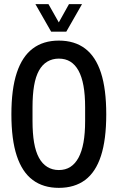

<svg xmlns="http://www.w3.org/2000/svg" viewBox="-20 -895 568 927"><path d="M264 12Q189 12 138 -26Q87 -64 61 -142.5Q35 -221 35 -343Q35 -465 61 -543.5Q87 -622 138 -660.5Q189 -699 264 -699Q340 -699 391 -660.5Q442 -622 467.5 -543.5Q493 -465 493 -343Q493 -221 467.5 -142.5Q442 -64 391 -26Q340 12 264 12ZM264 -74Q296 -74 319.5 -89Q343 -104 359 -133.5Q375 -163 383 -207Q391 -251 391 -311V-377Q391 -437 383 -481Q375 -525 359 -554Q343 -583 319.5 -597.5Q296 -612 264 -612Q233 -612 208.5 -597.5Q184 -583 168 -554Q152 -525 144.5 -481Q137 -437 137 -377V-311Q137 -251 144.5 -207Q152 -163 168 -133.5Q184 -104 208.5 -89Q233 -74 264 -74ZM151 -875H214L283 -753H245L313 -875H376L300 -742H227Z"/></svg>

Font: Archivo ExtraCondensed Medium
Style: Regular
Weight: 500
Width: 2
Designer: Hector Gatti
Foundry: Omnibus-Type
Version: Version 2.001